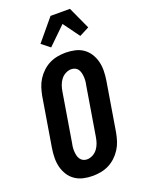

<svg xmlns="http://www.w3.org/2000/svg" viewBox="-180 -1062 859 1152"><g transform="rotate(-20 250.0 -486.5)"><path d="M206 8Q176 8 147 1.5Q118 -5 94.5 -21Q71 -37 55.5 -61.5Q40 -86 33 -114Q26 -142 26.5 -172.5Q27 -203 32 -234L84 -548Q89 -574 97 -599Q105 -624 120 -647.5Q135 -671 155.5 -690Q176 -709 200 -721Q224 -733 250.5 -738Q277 -743 303 -743Q333 -743 362.5 -736.5Q392 -730 415 -714Q438 -698 453.5 -673.5Q469 -649 476 -621Q483 -593 482.5 -562.5Q482 -532 477 -501L425 -187Q420 -161 412 -136Q404 -111 389 -87.5Q374 -64 353.5 -45Q333 -26 309 -14Q285 -2 258.5 3Q232 8 206 8ZM207 -97Q226 -97 244 -106.5Q262 -116 274 -132Q286 -148 292.5 -166.5Q299 -185 302 -204L354 -518Q357 -531 358 -544Q359 -557 358 -570Q357 -583 354 -595Q351 -607 344.5 -617Q338 -627 326.5 -632.5Q315 -638 302 -638Q283 -638 265 -628.5Q247 -619 235 -603Q223 -587 216.5 -568.5Q210 -550 207 -531L155 -217Q152 -204 151 -191Q150 -178 151 -165Q152 -152 155 -140Q158 -128 165 -118Q172 -108 183 -102.5Q194 -97 207 -97ZM234 -802 181 -844 295 -981H419L484 -839L422 -807L346 -911Z"/></g></svg>

Font: Iosevka Term Curly XBd Obl
Style: Regular
Weight: 800
Italic angle: -9°
Designer: Belleve Invis
Foundry: Belleve Invis
Version: Version 32.3.0